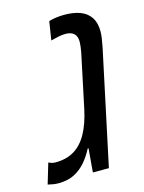

<svg xmlns="http://www.w3.org/2000/svg" viewBox="-122 -702 576 769"><g transform="rotate(-15 166.0 -317.0)"><path d="M24.4 6.3Q13.2 6.3 2.9 4.6Q-7.3 2.9 -19.5 0L5.9 -85Q11.2 -82 18.1 -79.8Q24.9 -77.6 35.2 -77.6Q79.1 -77.6 111.6 -96.9Q144 -116.2 166 -155.8Q188 -195.3 200.7 -255.4L247.6 -477.5Q250 -490.2 251.2 -501.7Q252.4 -513.2 252.4 -520Q252.4 -542 240.5 -553.2Q228.5 -564.5 205.1 -564.5Q192.4 -564.5 176.5 -561.3Q160.6 -558.1 144 -553.7L156.2 -630.9Q172.4 -635.7 189 -637.7Q205.6 -639.6 220.7 -639.6Q258.8 -639.6 286.1 -629.4Q313.5 -619.1 328.6 -596.7Q343.8 -574.2 343.8 -538.6Q343.8 -524.9 341.3 -508.3Q338.9 -491.7 335 -472.7L234.4 0H168L176.3 -98.1H172.9Q158.7 -70.3 138.9 -46.6Q119.1 -22.9 91.3 -8.3Q63.5 6.3 24.4 6.3Z"/></g></svg>

Font: Open Sans Condensed Medium
Style: Italic
Weight: 500
Width: 3
Italic angle: -12°
Designer: Monotype Design Team
Foundry: Monotype Imaging Inc.
Version: Version 3.000